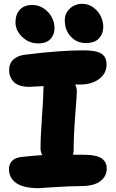

<svg xmlns="http://www.w3.org/2000/svg" viewBox="-20 -958 605 1004"><path d="M428.2 -732.9Q381.8 -732.9 350.3 -766.6Q318.8 -800.3 318.8 -852.1Q318.8 -888.7 345.5 -913.3Q372.1 -938 410.2 -938Q442.4 -938 468.3 -918.9Q494.1 -899.9 507.1 -872.6Q520 -845.2 520 -817.9Q520 -781.7 497.6 -757.3Q475.1 -732.9 428.2 -732.9ZM179.2 -731Q131.8 -731 96.4 -764.6Q61 -798.3 61 -840.8Q61 -883.3 84.2 -907.7Q107.4 -932.1 147.9 -932.1Q183.1 -932.1 210.7 -912.6Q238.3 -893.1 251.7 -866Q265.1 -838.9 265.1 -811Q265.1 -777.3 244.1 -754.2Q223.1 -731 179.2 -731ZM181.2 25.9Q102.5 25.9 64.7 -1Q26.9 -27.8 26.9 -73.2Q26.9 -99.6 43.2 -116.7Q59.6 -133.8 91.8 -137.2Q149.4 -143.6 201.2 -147Q191.9 -162.6 191.9 -182.1Q191.9 -242.2 199.5 -346.9Q207 -451.7 207 -488.8Q207 -502.9 208 -507.8Q146.5 -503.9 133.8 -503.9Q78.1 -503.9 53 -528.6Q27.8 -553.2 27.8 -592.8Q27.8 -626 50 -646.7Q72.3 -667.5 110.8 -671.9Q293 -694.8 417 -694.8Q481.4 -694.8 509.3 -678Q537.1 -661.1 537.1 -620.1Q537.1 -573.7 498.3 -544.9Q459.5 -516.1 399.9 -516.1H373Q381.8 -499.5 381.8 -480Q381.8 -460.9 373.5 -356.9Q365.2 -252.9 365.2 -173.8Q365.2 -162.6 361.8 -148.9H413.1Q450.2 -148.9 475.6 -143.6Q501 -138.2 514.2 -127.7Q527.3 -117.2 532.7 -105Q538.1 -92.8 538.1 -76.2Q538.1 -36.1 504.4 -10.5Q470.7 15.1 403.8 15.1Q344.7 15.1 268.1 20.5Q191.4 25.9 181.2 25.9Z"/></svg>

Font: Shantell Sans Bouncy
Style: Regular
Weight: 800
Designer: Stephen Nixon, Anya Danilova, Shantell Martin
Foundry: Arrow Type
Version: Version 1.006;[9816181b4]